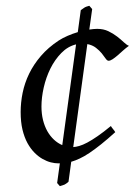

<svg xmlns="http://www.w3.org/2000/svg" viewBox="-20 -614 462 658"><path d="M122.1 -249Q122.1 -224.1 127.4 -202.6Q132.8 -181.2 142.3 -164.3Q151.9 -147.5 165 -135.3Q178.2 -123 193.4 -116.7L240.7 -461.9Q212.4 -455.1 190.2 -432.4Q168 -409.7 152.8 -379.2Q137.7 -348.6 129.9 -314.2Q122.1 -279.8 122.1 -249ZM286.1 -512.7Q293 -513.7 299.8 -514.4Q306.6 -515.1 313 -515.1Q334.5 -515.1 351.3 -507.1Q368.2 -499 381.3 -488.8Q394.5 -478.5 404.5 -469Q414.6 -459.5 421.9 -457Q411.6 -449.7 401.6 -440.7Q391.6 -431.6 382.6 -423.8Q373.5 -416 365.7 -410.9Q357.9 -405.8 352.1 -405.8Q347.2 -405.8 342 -413.3Q336.9 -420.9 328.9 -430.9Q320.8 -440.9 308.8 -450.2Q296.9 -459.5 279.3 -462.9L231 -109.9Q239.7 -110.4 251.7 -113.8Q263.7 -117.2 279.3 -125.5Q294.9 -133.8 314.7 -147.5Q334.5 -161.1 359.9 -182.1Q363.8 -175.8 368.2 -170.7Q372.6 -165.5 375 -161.1Q348.1 -136.7 326.4 -119.4Q304.7 -102.1 286.4 -89.8Q268.1 -77.6 252.9 -70.6Q237.8 -63.5 224.1 -59.6L214.8 8.8Q210.4 12.7 207.3 14.9Q204.1 17.1 201.2 18.6Q198.2 20 194.6 21Q190.9 22 185.1 23.9L175.8 13.2L185.1 -54.2H179.2Q168 -54.2 154.3 -57.6Q140.6 -61 126.2 -69.1Q111.8 -77.1 98.4 -90.6Q85 -104 74.2 -123.5Q63.5 -143.1 57.1 -169.4Q50.8 -195.8 50.8 -230Q50.8 -262.7 57.6 -296.1Q64.5 -329.6 79.8 -361.3Q95.2 -393.1 120.1 -422.1Q145 -451.2 181.2 -475.1Q194.8 -483.9 211.7 -491.2Q228.5 -498.5 246.6 -503.9L256.8 -579.1Q263.2 -583.5 266.1 -585.7Q269 -587.9 271.2 -589.1Q273.4 -590.3 276.4 -591.3Q279.3 -592.3 286.1 -594.2L295.9 -583Z"/></svg>

Font: Gentium Basic
Style: Italic
Weight: 400
Italic angle: -8°
Designer: J. Victor Gaultney and Annie Olsen
Foundry: SIL International
Version: Version 1.102; 2013; Maintenance release